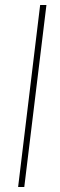

<svg xmlns="http://www.w3.org/2000/svg" viewBox="-20 -743 240 763"><path d="M52 0 139.5 -723H164.5L76.5 0Z"/></svg>

Font: Lato ExtraLight
Style: Italic
Weight: 275
Italic angle: -7°
Designer: Lukasz Dziedzic with Adam Twardoch and Botio Nikoltchev
Foundry: tyPoland Lukasz Dziedzic
Version: Version 2.015; 2015-08-06; http://www.latofonts.com/